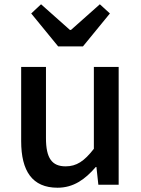

<svg xmlns="http://www.w3.org/2000/svg" viewBox="-20 -864 660 898"><path d="M535 -275V-551H477H419V-168C374 -110 338 -86 287 -86C223 -86 195 -124 195 -218V-551H79V-204C79 -64 131 14 249 14C324 14 378 -25 428 -83H431L440 0H535ZM431 -724 494 -801 447 -844 312 -724H307L172 -844L126 -801L252 -647H310H368Z"/></svg>

Font: GenSekiGothic2 TW M
Style: Regular
Weight: 500
Version: Version 2.100;PS 2.1;hotconv 16.6.51;makeotf.lib2.5.65220 DE